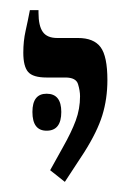

<svg xmlns="http://www.w3.org/2000/svg" viewBox="-20 -667 262 379"><path d="M108 -308 79 -331 104 -376Q121 -406 129.5 -429Q138 -452 138 -477Q138 -488 134 -501Q130 -514 109 -514H72Q45 -514 35.5 -525Q26 -536 26 -563Q26 -586 30.5 -606Q35 -626 39 -647H56V-642Q56 -616 64.5 -604Q73 -592 93 -592H134Q165 -592 178.5 -574Q192 -556 192 -509Q192 -472 182 -439.5Q172 -407 146 -366ZM44 -446Q44 -482 72 -482Q101 -482 101 -446Q101 -409 72 -409Q44 -409 44 -446Z"/></svg>

Font: Noto Serif Hebrew ExtraCondensed
Style: Regular
Weight: 400
Width: 2
Designer: Monotype Design Team
Foundry: Monotype Imaging Inc.
Version: Version 2.004; ttfautohint (v1.8.4.7-5d5b)